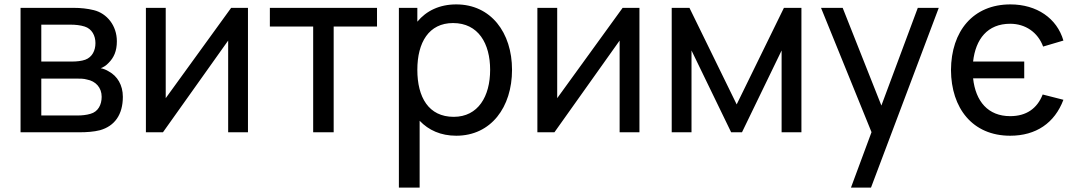

<svg xmlns="http://www.w3.org/2000/svg" viewBox="-20 -598 4862 868"><path d="M72.9 -562.5V0H339.6C370.8 0 404.2 -2.1 432.3 -9.4C497.9 -28.1 535.4 -79.2 535.4 -160.4C535.4 -213.5 510.4 -254.2 471.9 -275C460.4 -282.3 446.9 -287.5 435.4 -289.6C446.9 -293.8 460.4 -302.1 470.8 -313.5C494.8 -337.5 508.3 -366.7 508.3 -411.5C508.3 -482.3 463.5 -537.5 404.2 -552.1C375 -559.4 343.8 -562.5 312.5 -562.5ZM166.7 -486.5H299C319.8 -486.5 342.7 -484.4 362.5 -478.1C395.8 -467.7 411.5 -436.5 411.5 -403.1C411.5 -369.8 396.9 -339.6 365.6 -328.1C349 -321.9 325 -319.8 306.2 -319.8H166.7ZM166.7 -242.7H326C342.7 -242.7 358.3 -242.7 372.9 -238.5C412.5 -231.3 439.6 -202.1 439.6 -160.4C439.6 -125 424 -92.7 388.5 -83.3C371.9 -78.1 349 -76 334.4 -76H166.7Z M1101 -562.5H1025L729.2 -154.2V-562.5H639.6V0H716.7L1011.5 -414.6V0H1101Z M1684.4 -562.5H1200V-478.1H1395.8V0H1488.5V-478.1H1684.4Z M2042.7 -578.1C1966.7 -578.1 1907.3 -549 1866.7 -500V-562.5H1783.3V250H1877.1V-52.1C1917.7 -9.4 1972.9 15.6 2042.7 15.6C2200 15.6 2294.8 -113.5 2294.8 -282.3C2294.8 -451 2199 -578.1 2042.7 -578.1ZM2031.2 -69.8C1917.7 -69.8 1866.7 -158.3 1866.7 -282.3C1866.7 -406.3 1918.8 -493.8 2028.1 -493.8C2142.7 -493.8 2195.8 -401 2195.8 -282.3C2195.8 -162.5 2141.7 -69.8 2031.2 -69.8Z M2870.8 -562.5H2794.8L2499 -154.2V-562.5H2409.4V0H2486.5L2781.2 -414.6V0H2870.8Z M3524 -562.5 3310.4 -126 3096.9 -562.5H3016.7V0H3106.2V-369.8L3285.4 0H3334.4L3513.5 -369.8V0H3603.1V-562.5Z M4129.2 -562.5 3964.6 -120.8 3789.6 -562.5H3691.7L3919.8 -1V0L3827.1 250H3917.7L4224 -562.5Z M4546.9 -72.9C4446.9 -72.9 4390.6 -139.6 4379.2 -243.8H4610.4V-319.8H4379.2C4390.6 -420.8 4443.8 -490.6 4546.9 -490.6C4615.6 -490.6 4671.9 -452.1 4695.8 -387.5L4787.5 -414.6C4758.3 -515.6 4666.7 -578.1 4547.9 -578.1C4379.2 -578.1 4280.2 -457.3 4279.2 -281.2C4280.2 -109.4 4376 15.6 4546.9 15.6C4663.5 15.6 4747.9 -41.7 4787.5 -146.9L4693.8 -170.8C4668.8 -107.3 4619.8 -72.9 4546.9 -72.9Z"/></svg>

Font: Manrope3 Medium
Style: Regular
Weight: 500
Width: 4
Designer: Mikhail Sharanda
Foundry: Mikhail Sharanda
Version: Version 3.000;PS 003.000;hotconv 1.0.88;makeotf.lib2.5.64775